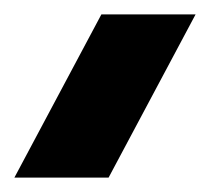

<svg xmlns="http://www.w3.org/2000/svg" viewBox="-50 -44 292 267"><path d="M-30 203 91 -24H222L101 203Z"/></svg>

Font: MuseoModerno SemiBold
Style: Italic
Weight: 600
Italic angle: -9°
Designer: Pablo Cosgaya, Héctor Gatti, Marcela Romero, and the Authors of The MuseoModerno Project.
Foundry: Omnibus-Type Team
Version: Version 1.003